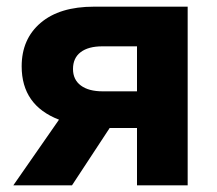

<svg xmlns="http://www.w3.org/2000/svg" viewBox="-20 -556 651 576"><path d="M543 -536V0H391V-172H309L196 0H20L157 -197Q45 -240 45 -357Q45 -439 102 -487.5Q159 -536 262 -536ZM288 -282H391V-417H287Q245 -417 222 -399.5Q199 -382 199 -349Q199 -317 222.5 -299.5Q246 -282 288 -282Z"/></svg>

Font: Quicksand
Style: Bold
Weight: 700
Version: Version 3.000